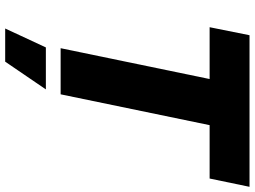

<svg xmlns="http://www.w3.org/2000/svg" viewBox="-141 -628 983 741"><g transform="rotate(90 350.5 -257.5)"><path d="M285 -575H85L116 -729H701L669 -575H463L344 0H166ZM163 57H325L218 214H90Z"/></g></svg>

Font: Mona Sans ExtraBold
Style: Italic
Weight: 800
Italic angle: -11.7°
Designer: Deni Anggara
Foundry: GitHub
Version: Version 2.000